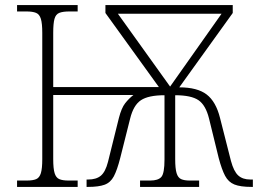

<svg xmlns="http://www.w3.org/2000/svg" viewBox="-20 -734 1013 754"><path d="M47 0V-25H85Q109 -25 122 -30.5Q135 -36 140.5 -54Q146 -72 146 -109V-605Q146 -642 140.5 -660Q135 -678 121.5 -683.5Q108 -689 84 -689H47V-714H285V-689H252Q227 -689 213 -683.5Q199 -678 194 -660Q189 -642 189 -605V-392H604L394 -683V-714H894V-683L684 -391Q755 -391 791.5 -363Q828 -335 844 -271L887 -102Q898 -61 915.5 -45Q933 -29 963 -29H973V0H968Q924 0 900.5 -9.5Q877 -19 864 -43.5Q851 -68 839 -113L801 -268Q788 -321 759.5 -340.5Q731 -360 668 -360V-109Q668 -72 673.5 -54Q679 -36 691.5 -30.5Q704 -25 725 -25H762V0H530V-25H570Q601 -25 613.5 -39Q626 -53 626 -108V-360Q563 -360 533.5 -340.5Q504 -321 491 -268L452 -113Q440 -66 427 -41.5Q414 -17 390.5 -8.5Q367 0 326 0H320V-29H326Q358 -29 376 -44Q394 -59 404 -98L447 -271Q457 -310 471.5 -328.5Q486 -347 504 -361H189V-109Q189 -72 194.5 -54Q200 -36 213 -30.5Q226 -25 249 -25H285V0ZM648 -394 850 -680H443Z"/></svg>

Font: Noto Serif ExtraLight
Style: Regular
Weight: 200
Designer: Monotype Design Team
Foundry: Monotype Imaging Inc.
Version: Version 2.015; ttfautohint (v1.8.4.7-5d5b)